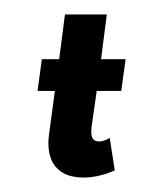

<svg xmlns="http://www.w3.org/2000/svg" viewBox="-20 -242 195 266"><path d="M62 -160H38L32 -116H56L48 -56C44 -29 51 4 96 4C119 4 139 -6 139 -6L132 -51C132 -51 125 -46 117 -46C108 -46 105 -53 107 -67L114 -116H148L154 -160H120L128 -222H70Z"/></svg>

Font: Hussar Tani
Style: DwaKurs
Weight: 700
Foundry: Cannot Into Space Fonts
Version: Version 0.92